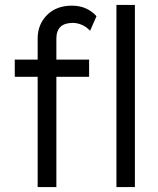

<svg xmlns="http://www.w3.org/2000/svg" viewBox="-20 -760 643 780"><path d="M133 0V-448H40V-518H133V-603Q133 -661 171 -699Q209 -737 272 -737Q304 -737 329.5 -725.5Q355 -714 372 -694L346 -635Q330 -652 311.5 -659.5Q293 -667 276 -667Q209 -667 209 -603V-518H342V-448H209V0ZM453 0V-740H528V0Z"/></svg>

Font: Lexend Deca Light
Style: Regular
Weight: 300
Designer: Bonnie Shaver-Troup, Thomas Jockin
Foundry: Lexend
Version: Version 1.008; ttfautohint (v1.8.4.7-5d5b)